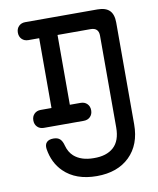

<svg xmlns="http://www.w3.org/2000/svg" viewBox="-89 -799 778 948"><g transform="rotate(-10 300.0 -325.0)"><path d="M103 -640Q83 -640 70.5 -652.5Q58 -665 58 -685Q58 -705 70.5 -717.5Q83 -730 103 -730H465Q506 -730 525.5 -710.5Q545 -691 545 -650V-140Q545 -38 484.5 21Q424 80 320 80Q215 80 155 21Q109 -24 98 -95Q95 -117 106 -128.5Q117 -140 140 -140Q161 -140 172.5 -129.5Q184 -119 190 -95Q199 -62 221 -42Q257 -10 320 -10Q384 -9 419.5 -41Q455 -73 455 -140V-600Q455 -620 445 -630Q435 -640 415 -640H249V-290H303Q323 -290 335.5 -277.5Q348 -265 348 -245Q348 -225 335.5 -212.5Q323 -200 303 -200H103Q83 -200 70.5 -212.5Q58 -225 58 -245Q58 -265 70.5 -277.5Q83 -290 103 -290H157V-640Z"/></g></svg>

Font: Maple Mono
Style: Regular
Weight: 400
Monospace: yes
Designer: subframe7536
Version: Version 7.300